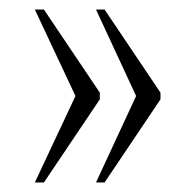

<svg xmlns="http://www.w3.org/2000/svg" viewBox="-20 -471 411 402"><path d="M181 -89H199L316 -263V-277L199 -451H181L265 -270ZM53 -89H72L189 -263V-277L72 -451H53L138 -270Z"/></svg>

Font: Noto Serif Devanagari ExtraCondensed ExtraLight
Style: Regular
Weight: 200
Width: 2
Designer: Universal Thirst, Indian Type Foundry and the Monotype Design Team
Foundry: Monotype Imaging Inc.
Version: Version 2.004